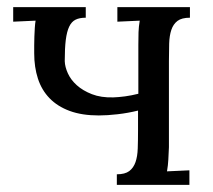

<svg xmlns="http://www.w3.org/2000/svg" viewBox="-20 -520 598 540"><path d="M455.1 -106Q454.1 -85.9 453.4 -70.6Q452.6 -55.2 449.7 -38.1L512.7 -41V0H308.6V-29.8Q331.5 -29.8 343.5 -38.8Q355.5 -47.9 361.1 -64Q366.7 -80.1 367.4 -102.5Q368.2 -125 368.2 -151.9V-209Q340.3 -202.1 311 -198.7Q281.7 -195.3 257.8 -195.3Q210.4 -195.3 176 -208Q141.6 -220.7 119.4 -243.7Q97.2 -266.6 86.7 -298.8Q76.2 -331.1 76.2 -370.1Q76.2 -380.4 76.2 -392.6Q76.2 -404.8 76.7 -417.5Q77.1 -430.2 77.9 -441.7Q78.6 -453.1 80.1 -461.9L17.1 -459V-500H221.2V-470.2Q203.6 -470.2 192.4 -464.6Q181.2 -459 174.6 -445.1Q168 -431.2 165 -407.7Q162.1 -384.3 162.1 -348.1Q162.6 -332 170.9 -313.7Q179.2 -295.4 196 -280.3Q212.9 -265.1 238.5 -255.1Q264.2 -245.1 298.8 -246.1Q313.5 -246.6 331.8 -249Q350.1 -251.5 369.1 -256.3V-394Q369.1 -414.1 369.6 -429.4Q370.1 -444.8 373 -461.9L310.1 -459V-500H514.2V-470.2Q491.2 -470.2 479.2 -461.2Q467.3 -452.1 461.9 -436Q456.5 -419.9 455.8 -397.5Q455.1 -375 455.1 -348.1Z"/></svg>

Font: Lora
Style: Regular
Weight: 400
Designer: Olga Karpushina, Alexei Vanyashin
Foundry: Cyreal (www.cyreal.org, a@cyreal.org)
Version: Version 1.014